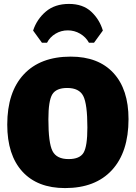

<svg xmlns="http://www.w3.org/2000/svg" viewBox="-20 -948 693 980"><path d="M194 -730 149 -792Q168 -850 214 -889Q260 -928 332 -928Q403 -928 445.5 -888.5Q488 -849 505 -792L460 -730H434Q418 -759 389 -776Q360 -793 326 -793Q292 -793 263.5 -776Q235 -759 220 -730ZM341 -659Q482 -659 559 -575.5Q636 -492 636 -340Q636 -172 551.5 -80Q467 12 312 12Q171 12 94 -72.5Q17 -157 17 -312Q17 -478 101.5 -568.5Q186 -659 341 -659ZM323 -499Q267 -499 247 -466.5Q227 -434 227 -339Q227 -218 248 -177Q269 -136 330 -136Q387 -136 406.5 -168.5Q426 -201 426 -297Q426 -417 405 -458Q384 -499 323 -499Z"/></svg>

Font: Alegreya Sans Black
Style: Regular
Weight: 900
Designer: Juan Pablo del Peral
Foundry: Huerta Tipografica
Version: Version 2.007